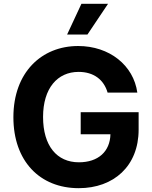

<svg xmlns="http://www.w3.org/2000/svg" viewBox="-20 -979 801 1009"><path d="M545.5 -492.2H701.7C681.8 -636 555 -737.2 390.6 -737.2C198.5 -737.2 50.4 -598.7 50.4 -362.9C50.4 -132.8 188.9 9.9 393.8 9.9C577.4 9.9 708.5 -106.2 708.5 -297.6V-389.2H404.1V-273.4H560.4C558.2 -183.2 496.8 -126.1 394.5 -126.1C279.1 -126.1 206.3 -212.4 206.3 -364.3C206.3 -515.6 282 -601.2 393.1 -601.2C472.3 -601.2 525.9 -560.4 545.5 -492.2ZM332.7 -797.6H439.6L547.9 -959.2H408Z"/></svg>

Font: Karasuma Gothic
Style: Bold
Weight: 700
Designer: Rasmus Andersson / Ryoko Nishizuka
Foundry: Genbu
Version: Version 1.00